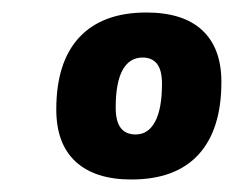

<svg xmlns="http://www.w3.org/2000/svg" viewBox="-20 -728 377 307"><path d="M190 -441Q132 -441 101 -469.5Q70 -498 70 -553Q70 -629 107 -668.5Q144 -708 214 -708Q273 -708 303.5 -679.5Q334 -651 334 -597Q334 -521 297.5 -481Q261 -441 190 -441ZM197 -513Q217 -513 228 -533.5Q239 -554 239 -594Q239 -616 231 -626Q223 -636 208 -636Q187 -636 176 -616Q165 -596 165 -556Q165 -534 173 -523.5Q181 -513 197 -513Z"/></svg>

Font: Asap Black
Style: Italic
Weight: 900
Italic angle: -6°
Designer: Pablo Cosgaya
Foundry: Omnibus-Type
Version: Version 3.001